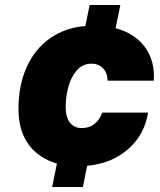

<svg xmlns="http://www.w3.org/2000/svg" viewBox="-20 -749 640 769"><path d="M208 -94Q135 -115 94.5 -170.5Q54 -226 54 -312Q54 -407 86.5 -479.5Q119 -552 179.5 -595Q240 -638 322 -645L339 -729H462L443 -636Q519 -616 560 -561Q601 -506 596 -426H411Q410 -458 392 -476Q374 -494 347 -494Q310 -494 286.5 -466Q263 -438 253 -398Q243 -358 243 -321Q243 -279 260.5 -257.5Q278 -236 307 -236Q336 -236 356.5 -251Q377 -266 390 -298H573Q559 -209 493 -151.5Q427 -94 329 -85L312 0H189Z"/></svg>

Font: Mona Sans Black
Style: Italic
Weight: 900
Italic angle: -11.7°
Designer: Deni Anggara
Foundry: GitHub
Version: Version 2.000